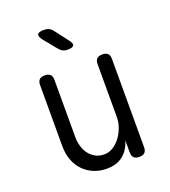

<svg xmlns="http://www.w3.org/2000/svg" viewBox="-143 -889 887 1004"><g transform="rotate(-20 300.0 -387.5)"><path d="M420 -224V-520Q420 -541 430 -550.5Q440 -560 460 -560Q480 -560 490 -550.5Q500 -541 500 -520V-30Q500 -9 490 0.5Q480 10 460 10Q440 10 430 0.5Q420 -9 420 -30V-96Q405 -46 370 -18Q335 10 280 10Q240 10 207 -4Q174 -18 150 -43Q126 -68 113 -103Q100 -138 100 -181V-520Q100 -541 110 -550.5Q120 -560 140 -560Q160 -560 170 -550.5Q180 -541 180 -520V-203Q180 -176 187 -151Q194 -126 208.5 -107Q223 -88 244 -76.5Q265 -65 293 -65Q320 -65 343.5 -80.5Q367 -96 384 -119.5Q401 -143 410.5 -171Q420 -199 420 -224ZM254 -666 195 -738Q176 -762 181.5 -773.5Q187 -785 217 -785Q233 -785 244.5 -779.5Q256 -774 265 -762L321 -689Q339 -667 333.5 -656Q328 -645 300 -645Q285 -645 274 -650Q263 -655 254 -666Z"/></g></svg>

Font: Maple Mono Light
Style: Regular
Weight: 300
Monospace: yes
Designer: subframe7536
Version: Version 7.000